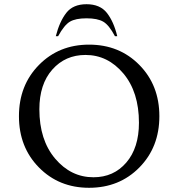

<svg xmlns="http://www.w3.org/2000/svg" viewBox="-20 -882 847 912"><path d="M403 10Q260 10 165 -86.5Q70 -183 70 -330Q70 -477 165 -573.5Q260 -670 403 -670Q547 -670 642 -573.5Q737 -477 737 -330Q737 -183 642 -86.5Q547 10 403 10ZM424 -40Q520 -40 580 -110Q640 -180 640 -299Q640 -445 566 -533Q492 -621 386 -621Q290 -621 228.5 -551.5Q167 -482 167 -363Q167 -217 242 -128.5Q317 -40 424 -40ZM245 -710Q263 -780 295 -821Q327 -862 391 -862Q455 -862 487.5 -821Q520 -780 537 -710H526Q498 -763 470.5 -779Q443 -795 391 -795Q339 -795 312 -779Q285 -763 256 -710Z"/></svg>

Font: Spectral
Style: Regular
Weight: 400
Designer: Jean-Baptiste Levee
Foundry: Production Type
Version: Version 1.002